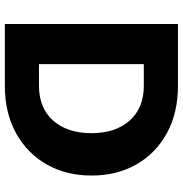

<svg xmlns="http://www.w3.org/2000/svg" viewBox="-1 -754 755 793"><g transform="rotate(90 376.5 -357.5)"><path d="M79 0V-715H334Q446 -715 529.5 -669.5Q613 -624 659 -543.5Q705 -463 705 -358Q705 -253 659 -172.5Q613 -92 529.5 -46Q446 0 334 0ZM245 -141H334Q426 -141 478 -199.5Q530 -258 530 -358Q530 -457 478 -515.5Q426 -574 334 -574H245Z"/></g></svg>

Font: Wix Madefor Text ExtraBold
Style: Regular
Weight: 800
Designer: Dalton Maag Ltd
Foundry: Dalton Maag Ltd
Version: Version 3.100